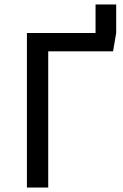

<svg xmlns="http://www.w3.org/2000/svg" viewBox="-20 -836 548 856"><path d="M498 -689 406 -679V-816H498ZM100 0V-689L195 -623V0ZM100 -689H498L484 -607H179Z"/></svg>

Font: Fira Sans Variable
Style: Regular
Weight: 400
Designer: Carrois Corporate & Edenspiekermann AG
Foundry: Carrois Corporate GbR & Edenspiekermann AG
Version: Version 4.202